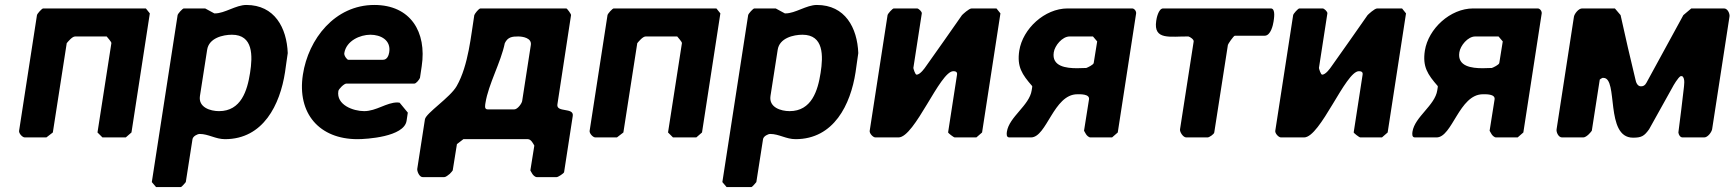

<svg xmlns="http://www.w3.org/2000/svg" viewBox="-20 -554 6992 774"><path d="M283 -407H410C412 -404 430 -385 429 -380L373 -20L393 0H487L510 -20L584 -500L568 -520H154C149 -520 130 -499 129 -493L57 -27C55 -17 70 0 80 0H167L193 -20L249 -380C255 -387 271 -407 283 -407Z M729 180 756 7C758 -5 776 -14 785 -14C820 -14 849 7 887 7C1042 7 1109 -133 1129 -263C1131 -275 1138 -329 1140 -340C1136 -442 1087 -534 973 -534C931 -534 886 -500 847 -500H844L807 -520H721C716 -520 697 -499 696 -493L592 180L609 200H709C713 200 728 181 729 180ZM915 -414C1001 -414 999 -329 988 -260C977 -189 952 -106 863 -106C828 -106 779 -121 786 -167L815 -353C822 -401 879 -414 915 -414Z M1201 -253C1177 -96 1268 7 1421 7C1457 7 1609 -2 1619 -67L1624 -100L1591 -140C1591 -140 1584 -141 1582 -141C1538 -141 1497 -106 1448 -106C1404 -106 1335 -131 1344 -187C1345 -195 1367 -217 1376 -217H1650C1658 -217 1670 -233 1673 -240L1680 -287C1701 -425 1635 -534 1489 -534C1330 -534 1223 -397 1201 -253ZM1368 -340C1376 -390 1432 -414 1473 -414C1514 -414 1557 -393 1549 -343C1547 -331 1541 -313 1524 -313H1384C1379 -313 1366 -330 1368 -340Z M2134 33 2118 133C2118 134 2124 143 2126 147C2129 152 2137 160 2144 160H2224C2230 160 2253 145 2254 140L2289 -87C2294 -122 2222 -99 2227 -133L2282 -493C2283 -497 2266 -520 2263 -520H1917C1910 -520 1894 -499 1892 -493C1879 -415 1869 -291 1821 -207C1795 -161 1697 -98 1693 -73L1662 127C1661 136 1670 160 1684 160H1771C1777 160 1787 152 1793 147C1797 143 1805 134 1805 133L1822 27L1848 7H2108C2121 7 2130 26 2134 33ZM1937 -139C1949 -215 1999 -302 2015 -380C2027 -405 2045 -407 2069 -407C2087 -407 2124 -401 2120 -373L2085 -147C2084 -138 2067 -113 2053 -113H1946C1931 -113 1936 -131 1937 -139Z M2583 -407H2710C2712 -404 2730 -385 2729 -380L2673 -20L2693 0H2787L2810 -20L2884 -500L2868 -520H2454C2449 -520 2430 -499 2429 -493L2357 -27C2355 -17 2370 0 2380 0H2467L2493 -20L2549 -380C2555 -387 2571 -407 2583 -407Z M3029 180 3056 7C3058 -5 3076 -14 3085 -14C3120 -14 3149 7 3187 7C3342 7 3409 -133 3429 -263C3431 -275 3438 -329 3440 -340C3436 -442 3387 -534 3273 -534C3231 -534 3186 -500 3147 -500H3144L3107 -520H3021C3016 -520 2997 -499 2996 -493L2892 180L2909 200H3009C3013 200 3028 181 3029 180ZM3215 -414C3301 -414 3299 -329 3288 -260C3277 -189 3252 -106 3163 -106C3128 -106 3079 -121 3086 -167L3115 -353C3122 -401 3179 -414 3215 -414Z M3662 -280 3696 -500C3697 -507 3683 -520 3677 -520H3583C3578 -520 3559 -499 3558 -493L3486 -27C3484 -17 3499 0 3509 0H3602C3668 0 3769 -267 3823 -267C3831 -267 3840 -265 3838 -253L3802 -20C3802 -18 3824 0 3829 0H3916L3939 -20L4013 -500L3997 -520H3897C3886 -520 3861 -496 3858 -493C3837 -462 3735 -318 3713 -287C3707 -278 3689 -253 3675 -253C3669 -253 3662 -278 3662 -280Z M4039 -23C4038 -15 4036 0 4049 0H4136C4200 0 4227 -174 4323 -174C4333 -174 4374 -176 4370 -153L4350 -27C4350 -26 4356 -17 4358 -13C4361 -8 4369 0 4376 0H4463L4486 -20L4560 -500C4561 -509 4553 -520 4544 -520H4284C4191 -520 4103 -438 4089 -350C4079 -285 4100 -254 4141 -207C4142 -204 4139 -193 4139 -190C4130 -129 4048 -83 4039 -23ZM4228 -343C4232 -370 4262 -407 4292 -407H4386L4403 -387L4389 -300C4388 -293 4365 -282 4359 -280C4354 -280 4328 -279 4322 -279C4278 -279 4219 -286 4228 -343Z M4771 -407C4778 -405 4793 -395 4792 -387L4737 -33C4735 -23 4749 0 4762 0H4848C4855 0 4874 -13 4875 -20L4930 -373C4930 -376 4953 -410 4958 -410H5078C5103 -410 5112 -454 5114 -467C5115 -475 5124 -520 5103 -520H4669C4650 -520 4642 -479 4641 -470C4629 -390 4698 -408 4771 -407Z M5297 -280 5331 -500C5332 -507 5318 -520 5312 -520H5218C5213 -520 5194 -499 5193 -493L5121 -27C5119 -17 5134 0 5144 0H5237C5303 0 5404 -267 5458 -267C5466 -267 5475 -265 5473 -253L5437 -20C5437 -18 5459 0 5464 0H5551L5574 -20L5648 -500L5632 -520H5532C5521 -520 5496 -496 5493 -493C5472 -462 5370 -318 5348 -287C5342 -278 5324 -253 5310 -253C5304 -253 5297 -278 5297 -280Z M5674 -23C5673 -15 5671 0 5684 0H5771C5835 0 5862 -174 5958 -174C5968 -174 6009 -176 6005 -153L5985 -27C5985 -26 5991 -17 5993 -13C5996 -8 6004 0 6011 0H6098L6121 -20L6195 -500C6196 -509 6188 -520 6179 -520H5919C5826 -520 5738 -438 5724 -350C5714 -285 5735 -254 5776 -207C5777 -204 5774 -193 5774 -190C5765 -129 5683 -83 5674 -23ZM5863 -343C5867 -370 5897 -407 5927 -407H6021L6038 -387L6024 -300C6023 -293 6000 -282 5994 -280C5989 -280 5963 -279 5957 -279C5913 -279 5854 -286 5863 -343Z M6761 -247C6775 -239 6768 -205 6768 -200C6765 -173 6750 -47 6746 -20C6747 -11 6753 0 6763 0H6850C6865 0 6880 -22 6882 -33L6952 -487C6954 -498 6945 -520 6930 -520H6798L6766 -493L6617 -220C6611 -209 6604 -206 6595 -206C6581 -206 6575 -222 6573 -233C6563 -272 6521 -454 6513 -493L6490 -520H6358C6343 -520 6327 -498 6325 -487L6255 -33C6253 -22 6262 0 6277 0H6363C6370 0 6380 -8 6385 -13C6389 -17 6397 -26 6397 -27L6429 -233C6429 -234 6437 -239 6440 -240H6444C6505 -240 6449 1 6563 1C6597 1 6608 -5 6628 -33C6642 -58 6707 -175 6721 -200C6726 -210 6745 -242 6755 -247Z"/></svg>

Font: Asimov Print
Style: CIt
Weight: 500
Designer: Google
Version: Version 2.000980: 2014